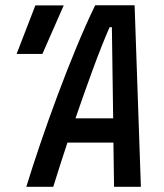

<svg xmlns="http://www.w3.org/2000/svg" viewBox="-20 -714 626 734"><path d="M183.6 0H80.6Q103 -73.2 133.8 -163.8Q164.6 -254.4 200.2 -349.9Q235.8 -445.3 272.7 -534.4Q309.6 -623.5 343.8 -693.8H494.6L518.6 0H416L413.6 -168.9H237.8Q222.2 -122.1 208.5 -78.9Q194.8 -35.6 183.6 0ZM268.6 -261.7H412.6L407.7 -609.9H398.9Q369.6 -543 335.4 -450Q301.3 -356.9 268.6 -261.7ZM43.5 -507.8 115.2 -693.4H223.6L142.1 -507.8Z"/></svg>

Font: Cascadia Mono PL
Style: Italic
Weight: 400
Italic angle: -10°
Monospace: yes
Designer: Aaron Bell
Foundry: Saja Typeworks
Version: Version 2404.023; ttfautohint (v1.8.4)